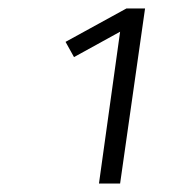

<svg xmlns="http://www.w3.org/2000/svg" viewBox="-20 -757 437 454"><path d="M264 -323H214L264 -682L155 -622L135 -658L279 -737H323Z"/></svg>

Font: Fira Sans Light
Style: Italic
Weight: 300
Italic angle: -8°
Designer: bBox Type GmbH & Carrois Corporate GbR & Edenspiekermann AG
Foundry: bBox Type GmbH & Carrois Corporate GbR & Edenspiekermann AG
Version: Version 4.301